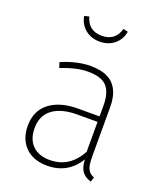

<svg xmlns="http://www.w3.org/2000/svg" viewBox="-141 -853 814 956"><g transform="rotate(20 265.5 -375.0)"><path d="M256 -660Q211 -660 179.5 -686Q148 -712 141 -754L166 -760Q185 -691 256 -691Q328 -691 347 -760L372 -754Q365 -712 333.5 -686Q302 -660 256 -660ZM418 -111Q418 -63 428 -43.5Q438 -24 462 -14L454 10Q422 1 406 -21Q390 -43 389 -84Q331 10 222 10Q148 10 106 -32Q64 -74 64 -144Q64 -224 119.5 -267Q175 -310 270 -310H384V-368Q384 -436 355 -468Q326 -500 255 -500Q195 -500 113 -468L104 -496Q187 -531 257 -531Q340 -531 379 -491Q418 -451 418 -371ZM224 -21Q330 -21 384 -123V-281H277Q193 -281 146.5 -246.5Q100 -212 100 -145Q100 -86 133 -53.5Q166 -21 224 -21Z"/></g></svg>

Font: Fira Sans UltraLight
Style: Regular
Weight: 200
Designer: Carrois Corporate & Edenspiekermann AG
Foundry: Carrois Corporate GbR & Edenspiekermann AG
Version: Version 4.106;PS 004.106;hotconv 1.0.70;makeotf.lib2.5.58329